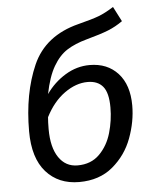

<svg xmlns="http://www.w3.org/2000/svg" viewBox="-54 -793 688 850"><g transform="rotate(-5 290.5 -367.5)"><path d="M527 -305Q527 -234 500 -161Q473 -88 413.5 -38Q354 12 264 12Q172 12 117 -50Q62 -112 62 -231Q62 -399 116.5 -523Q171 -647 321 -685Q384 -701 413 -712Q442 -723 480 -747L514 -681Q483 -659 449.5 -645.5Q416 -632 350 -614Q299 -600 263.5 -577.5Q228 -555 201.5 -509.5Q175 -464 160 -388Q195 -438 246 -469Q297 -500 354 -500Q433 -500 480 -448.5Q527 -397 527 -305ZM430 -305Q430 -370 407 -398Q384 -426 339 -426Q287 -426 236 -389.5Q185 -353 151 -286Q149 -265 149 -233Q149 -152 179.5 -107Q210 -62 263 -62Q323 -62 360.5 -99.5Q398 -137 414 -192.5Q430 -248 430 -305Z"/></g></svg>

Font: Fira Sans
Style: Italic
Weight: 400
Italic angle: -8°
Designer: bBox Type GmbH & Carrois Corporate GbR & Edenspiekermann AG
Foundry: bBox Type GmbH & Carrois Corporate GbR & Edenspiekermann AG
Version: Version 4.301